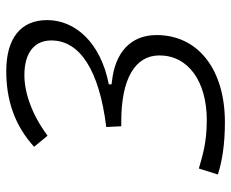

<svg xmlns="http://www.w3.org/2000/svg" viewBox="-84 -660 753 626"><g transform="rotate(-90 293.0 -346.5)"><path d="M208 9.8C379.9 9.8 492.2 -77.6 492.2 -212.9C492.2 -299.3 433.1 -348.6 341.8 -358.4L331.5 -359.9V-368.7C466.8 -395 541 -477.5 541 -569.8C541 -655.8 481.9 -703.1 374.5 -703.1C279.8 -703.1 197.8 -675.8 127.9 -612.3L164.1 -568.4C232.4 -619.6 304.7 -644 361.3 -644C434.6 -644 474.6 -611.3 474.6 -556.2C474.6 -462.4 376.5 -399.9 192.4 -377L194.8 -328.1H210.9C348.6 -328.1 425.8 -283.7 425.8 -203.6C425.8 -110.4 341.8 -49.3 214.8 -49.3C138.2 -49.3 95.2 -64.5 57.1 -75.2L37.6 -13.2C80.6 1 137.7 9.8 208 9.8Z"/></g></svg>

Font: Cascadia Code NF Light
Style: Italic
Weight: 300
Italic angle: -10°
Monospace: yes
Designer: Aaron Bell
Foundry: Saja Typeworks
Version: Version 2404.023